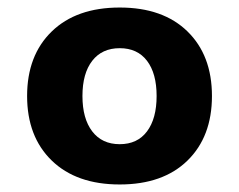

<svg xmlns="http://www.w3.org/2000/svg" viewBox="-20 -595 635 510"><path d="M117.5 -511.5Q183 -575 298 -575Q413 -575 478 -511.5Q543 -448 543 -340Q543 -232 478 -168.5Q413 -105 298 -105Q183 -105 117.5 -168.5Q52 -232 52 -340Q52 -448 117.5 -511.5ZM370.5 -433.5Q345 -467 298 -467Q251 -467 225 -433.5Q199 -400 199 -340Q199 -280 225 -246Q251 -212 298 -212Q345 -212 370.5 -246Q396 -280 396 -340Q396 -400 370.5 -433.5Z"/></svg>

Font: FiraGO
Style: Bold
Weight: 700
Designer: bBox Type
Foundry: bBox Type GmbH
Version: Version 1.001;PS 001.001;hotconv 1.0.88;makeotf.lib2.5.64775